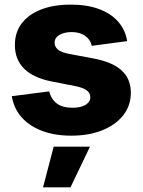

<svg xmlns="http://www.w3.org/2000/svg" viewBox="-20 -568 608 819"><path d="M284.2 10.7Q213.9 10.7 159.9 -9.5Q106 -29.8 72.5 -67.4Q39.1 -105 30.3 -157.7L189.9 -178.2Q198.7 -144 222.9 -126.2Q247.1 -108.4 289.1 -108.4Q324.7 -108.4 345 -120.8Q365.2 -133.3 365.2 -153.8Q365.2 -171.9 348.9 -183.3Q332.5 -194.8 298.8 -201.2L204.1 -219.7Q124 -234.9 83.7 -274.2Q43.5 -313.5 43.5 -376Q43.5 -430.2 72.8 -468.5Q102.1 -506.8 155.5 -527.6Q209 -548.3 282.2 -548.3Q351.1 -548.3 402.1 -529.5Q453.1 -510.7 483.9 -475.8Q514.6 -440.9 522.5 -392.6L371.6 -372.6Q365.2 -399.9 342.8 -415.5Q320.3 -431.2 285.6 -431.2Q254.4 -431.2 233.6 -418.9Q212.9 -406.7 212.9 -385.7Q212.9 -369.1 226.6 -356.9Q240.2 -344.7 273.4 -338.4L377.9 -318.8Q459 -303.7 498.5 -267.8Q538.1 -231.9 538.1 -172.9Q538.1 -117.2 505.4 -75.9Q472.7 -34.7 415.5 -12Q358.4 10.7 284.2 10.7ZM163.6 231 209 57.6H363.8L280.8 231Z"/></svg>

Font: Inter 17pt ExtraBold
Style: Regular
Weight: 800
Version: Version 4.001;git-66647c0bb